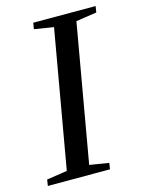

<svg xmlns="http://www.w3.org/2000/svg" viewBox="-107 -717 582 779"><g transform="rotate(-15 184.0 -327.5)"><path d="M180 -39 261 -26 257 0H-4L0 -26L86 -39L187 -616L106 -629L110 -655H372L368 -629L281 -616Z"/></g></svg>

Font: Libra Serif Modern
Style: Italic
Weight: 400
Italic angle: -12°
Designer: Stefan Peev, Context Ltd
Foundry: Stefan Peev, Context Ltd
Version: Version 1.000